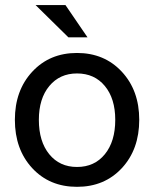

<svg xmlns="http://www.w3.org/2000/svg" viewBox="-20 -722 602 750"><path d="M523.9 -253.9Q523.9 -138.7 456.1 -65.4Q388.2 7.8 280.8 7.8Q173.3 7.8 105.7 -65.4Q38.1 -138.7 38.1 -253.9Q38.1 -368.7 106 -441.9Q173.8 -515.1 280.8 -515.1Q387.7 -515.1 455.8 -441.9Q523.9 -368.7 523.9 -253.9ZM131.8 -253.9Q131.8 -169.4 172.4 -119.6Q212.9 -69.8 280.8 -69.8Q349.1 -69.8 389.6 -119.6Q430.2 -169.4 430.2 -253.9Q430.2 -336.9 389.6 -386Q349.1 -435.1 280.8 -435.1Q213.4 -435.1 172.6 -386Q131.8 -336.9 131.8 -253.9ZM247.1 -576.2 119.1 -702.1H235.8L321.8 -576.2Z"/></svg>

Font: LT Superior Med
Style: Regular
Weight: 500
Designer: Daniel Lyons
Foundry: LyonsType
Version: Version 1.000